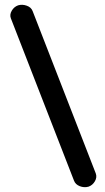

<svg xmlns="http://www.w3.org/2000/svg" viewBox="-20 -681 435 794"><path d="M346 91Q328 96 310 89Q292 82 286 66L25 -605Q19 -620 28.5 -636.5Q38 -653 55 -659Q72 -664 90.5 -657.5Q109 -651 115 -635L376 36Q382 52 372.5 68.5Q363 85 346 91Z"/></svg>

Font: Hoogli
Style: Bold
Weight: 700
Designer: Anand Singh Naorem
Foundry: Brand New Type
Version: Version 1.00 b007